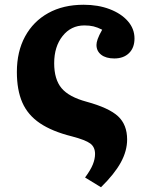

<svg xmlns="http://www.w3.org/2000/svg" viewBox="-20 -558 621 808"><path d="M405 230 338 189Q361 158 370.5 134.5Q380 111 380 90Q380 61 360 46Q340 31 283 16Q199 -5 148 -39.5Q97 -74 74 -126.5Q51 -179 51 -255Q51 -341 85.5 -404.5Q120 -468 183 -503Q246 -538 332 -538Q393 -538 441.5 -519.5Q490 -501 518 -469Q546 -437 546 -396Q546 -357 523 -334.5Q500 -312 461 -312Q426 -312 406 -327.5Q386 -343 386 -369Q386 -379 391 -393.5Q396 -408 410 -433Q390 -443 373.5 -447Q357 -451 335 -451Q279 -451 243.5 -406.5Q208 -362 208 -292Q208 -224 239 -187Q270 -150 344 -130Q439 -104 477 -68.5Q515 -33 515 29Q515 77 488.5 125.5Q462 174 405 230Z"/></svg>

Font: Literata 7pt
Style: Bold
Weight: 700
Designer: Latin by Veronika Burian and Jose Scaglione. Greek by Irene Vlachou. Cyrillic by Vera Evstafieva.
Foundry: TypeTogether
Version: Version 3.002